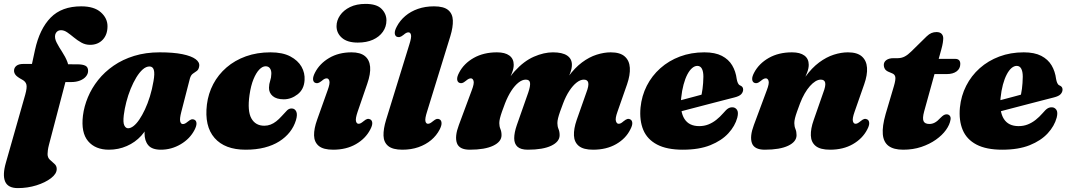

<svg xmlns="http://www.w3.org/2000/svg" viewBox="-36 -753 5487 985"><path d="M218.5 -332 253.5 -423.5 361.5 -423Q387.5 -423 401.8 -416Q416 -409 416 -389.5Q416 -374 405 -360.8Q394 -347.5 374.5 -339.8Q355 -332 329 -332ZM36 -390Q36 -405.5 48 -415.2Q60 -425 84 -425H128L143.5 -496.5Q167 -604.5 223.8 -662.5Q280.5 -720.5 380.5 -720.5Q447 -720.5 481.2 -690Q515.5 -659.5 515.5 -618.5Q515.5 -575 490.8 -549Q466 -523 426 -523Q402 -523 381.5 -534.5Q361 -546 343.2 -560.8Q325.5 -575.5 309.2 -586.8Q293 -598 277.5 -598Q265.5 -598 257.8 -591.8Q250 -585.5 247 -574Q243.5 -556 255 -533.8Q266.5 -511.5 283 -486.5Q299.5 -461.5 309.8 -435Q320 -408.5 313 -383L215 -9.5Q211 6 209.5 17.8Q208 29.5 208 37.5Q208 55.5 219.8 66.5Q231.5 77.5 243.2 87.5Q255 97.5 255 114Q255 138.5 225.8 161Q196.5 183.5 151 197.8Q105.5 212 55.5 212Q4.5 212 -9.8 178Q-24 144 -5.5 80.5L93.5 -267.5Q103.5 -303.5 99.5 -319.2Q95.5 -335 77.5 -344.5Q51.5 -358.5 43.8 -368.8Q36 -379 36 -390Z M894 -178.5Q885 -143.5 888.5 -130Q892 -116.5 902 -116.5Q907.5 -116.5 913.2 -119.2Q919 -122 927.5 -129Q939.5 -139 947 -140.8Q954.5 -142.5 962 -138.5Q971.5 -133.5 972 -120.2Q972.5 -107 962 -86.5Q938.5 -41 891 -13Q843.5 15 789.5 15Q744 15 724.8 -7.8Q705.5 -30.5 705.5 -69Q705.5 -81.5 706.5 -95Q707.5 -108.5 709.2 -122.5Q711 -136.5 713.5 -149.8Q716 -163 719 -175.5L732.5 -136.5Q720 -91 688.8 -56.8Q657.5 -22.5 614.5 -3.8Q571.5 15 523 15Q453 15 416 -28.8Q379 -72.5 389.5 -160Q395.5 -207.5 415 -254.2Q434.5 -301 467.5 -342.5Q500.5 -384 546.8 -416Q593 -448 652.2 -466.2Q711.5 -484.5 783 -484.5Q854 -484.5 900 -475Q946 -465.5 967.5 -449.5Q989 -433.5 986 -413.5Q983.5 -396 973.5 -389Q963.5 -382 953.2 -374.8Q943 -367.5 938 -349.5ZM599 -162Q594.5 -124 601.8 -109.5Q609 -95 621 -95Q634.5 -95 649.2 -106.5Q664 -118 678.8 -139.8Q693.5 -161.5 707.5 -191.2Q721.5 -221 733 -258Q744.5 -295 751.5 -337Q758.5 -376 753.2 -394Q748 -412 731 -412Q713.5 -412 696.2 -396.8Q679 -381.5 663.2 -355.5Q647.5 -329.5 634.2 -297Q621 -264.5 612 -229.5Q603 -194.5 599 -162Z M1326.5 -413Q1310.5 -413 1294.2 -396.2Q1278 -379.5 1264.5 -346.8Q1251 -314 1244 -265.5Q1232.5 -183.5 1253.5 -145.8Q1274.5 -108 1320 -108Q1337 -108 1352 -113.8Q1367 -119.5 1381 -130.5Q1395 -141.5 1408.5 -156.5Q1426.5 -176.5 1436.8 -186.8Q1447 -197 1461.5 -196.5Q1476.5 -196 1483.8 -181Q1491 -166 1482.5 -137Q1472.5 -103.5 1450.8 -75.8Q1429 -48 1396.5 -27.5Q1364 -7 1321 4Q1278 15 1224 15Q1117.5 15 1064.8 -45.2Q1012 -105.5 1025.5 -217Q1032.5 -273 1058 -321.5Q1083.5 -370 1126 -406.8Q1168.5 -443.5 1225.5 -464Q1282.5 -484.5 1352 -484.5Q1413.5 -484.5 1453 -463.8Q1492.5 -443 1510.8 -410.8Q1529 -378.5 1526.5 -342Q1524 -295 1491 -269.2Q1458 -243.5 1420 -243.5Q1382.5 -243.5 1363 -260.2Q1343.5 -277 1344 -303Q1344.5 -323 1350 -338.5Q1355.5 -354 1356 -374.5Q1356.5 -391.5 1349 -402.2Q1341.5 -413 1326.5 -413Z M1798.5 -179Q1787 -145 1790.2 -131.5Q1793.5 -118 1803.5 -118Q1809 -118 1814.8 -121Q1820.5 -124 1829 -131Q1841 -141 1848.5 -142.8Q1856 -144.5 1863.5 -140.5Q1873 -135.5 1873.8 -122.2Q1874.5 -109 1863.5 -88.5Q1839.5 -42 1790 -13.5Q1740.5 15 1673 15Q1622.5 15 1599.2 -4.5Q1576 -24 1575.2 -58.5Q1574.5 -93 1591 -139L1645 -290.5Q1657.5 -324.5 1653.8 -337.8Q1650 -351 1640 -351Q1634.5 -351 1628.8 -348.2Q1623 -345.5 1614.5 -338Q1602.5 -328.5 1595 -326.8Q1587.5 -325 1580 -328.5Q1570.5 -333.5 1570 -346.8Q1569.5 -360 1580 -380.5Q1603.5 -426.5 1652.5 -455.5Q1701.5 -484.5 1767.5 -484.5Q1812 -484.5 1835.8 -465.5Q1859.5 -446.5 1862.8 -410.5Q1866 -374.5 1848 -323ZM1799.5 -534.5Q1746 -534.5 1718.2 -558.8Q1690.5 -583 1690.5 -618.5Q1690.5 -648 1708.5 -674.2Q1726.5 -700.5 1759.8 -716.8Q1793 -733 1839.5 -733Q1896 -733 1921.2 -707.8Q1946.5 -682.5 1946.5 -648.5Q1946.5 -616 1928.2 -590Q1910 -564 1877.2 -549.2Q1844.5 -534.5 1799.5 -534.5Z M2274.5 -568 2154.5 -179Q2143.5 -144.5 2146.5 -131.2Q2149.5 -118 2159.5 -118Q2165 -118 2170.8 -121Q2176.5 -124 2185 -131Q2197 -141 2204.5 -142.8Q2212 -144.5 2219.5 -140.5Q2228.5 -135.5 2229.2 -122.2Q2230 -109 2219.5 -88.5Q2203.5 -57.5 2175.8 -34.2Q2148 -11 2110.8 2Q2073.5 15 2028.5 15Q1978.5 15 1955.5 -4Q1932.5 -23 1931.5 -57.2Q1930.5 -91.5 1944.5 -137.5L2064.5 -526.5Q2075.5 -561 2072.5 -574Q2069.5 -587 2059.5 -587Q2054 -587 2048.2 -584.2Q2042.5 -581.5 2034 -574Q2022 -564.5 2014.5 -563Q2007 -561.5 1999.5 -564.5Q1990 -569.5 1989.2 -582.8Q1988.5 -596 1999.5 -616.5Q2015.5 -647.5 2043.2 -671Q2071 -694.5 2108.2 -707.5Q2145.5 -720.5 2190.5 -720.5Q2240.5 -720.5 2263.2 -701.5Q2286 -682.5 2287.2 -648.2Q2288.5 -614 2274.5 -568Z M2615.5 -111.5 2674 -278Q2685.5 -312 2683.2 -328.2Q2681 -344.5 2661 -344.5Q2643.5 -344.5 2624.2 -329.5Q2605 -314.5 2587.2 -287.2Q2569.5 -260 2555 -223Q2546 -199.5 2539.2 -180.2Q2532.5 -161 2529 -146.8Q2525.5 -132.5 2525.5 -121.5Q2525.5 -105 2531.2 -91.2Q2537 -77.5 2537 -59.5Q2537 -26 2494.2 -5.5Q2451.5 15 2374 15Q2320 15 2308 -19Q2296 -53 2318 -111.5L2384.5 -290.5Q2397.5 -324.5 2393.5 -337.8Q2389.5 -351 2379.5 -351Q2374 -351 2368.2 -348.2Q2362.5 -345.5 2353.5 -338Q2342 -328.5 2334.5 -326.8Q2327 -325 2319.5 -328.5Q2310 -333.5 2309.2 -346.8Q2308.5 -360 2319.5 -380.5Q2343.5 -427 2394.2 -455.8Q2445 -484.5 2513.5 -484.5Q2555 -484.5 2577.2 -468Q2599.5 -451.5 2599.5 -420.5Q2599.5 -402 2590.8 -379.5Q2582 -357 2570.8 -333Q2559.5 -309 2549.8 -285Q2540 -261 2538.5 -240L2522 -244.5Q2557 -335.5 2604.5 -387.8Q2652 -440 2703.2 -462.2Q2754.5 -484.5 2800.5 -484.5Q2849 -484.5 2873.5 -468Q2898 -451.5 2898 -420.5Q2898 -402 2889.8 -379.8Q2881.5 -357.5 2870.2 -333.2Q2859 -309 2849.8 -285Q2840.5 -261 2839 -240L2818.5 -244.5Q2845 -312.5 2878.8 -358.8Q2912.5 -405 2949.8 -432.8Q2987 -460.5 3025 -472.5Q3063 -484.5 3097 -484.5Q3145.5 -484.5 3169.2 -463.2Q3193 -442 3195.2 -405.2Q3197.5 -368.5 3181 -320.5L3131.5 -179Q3119.5 -145.5 3123.8 -131.8Q3128 -118 3137.5 -118Q3144 -118 3149.5 -121Q3155 -124 3163 -131Q3175.5 -141 3183.2 -142.8Q3191 -144.5 3197.5 -140.5Q3207 -135.5 3207.8 -122.2Q3208.5 -109 3197.5 -88.5Q3174.5 -42 3124.8 -13.5Q3075 15 3006.5 15Q2957 15 2933.5 -4.2Q2910 -23.5 2908.5 -58Q2907 -92.5 2922.5 -137.5L2972 -278Q2985 -311.5 2982 -328Q2979 -344.5 2959 -344.5Q2941.5 -344.5 2922.2 -329.5Q2903 -314.5 2885 -287.2Q2867 -260 2853 -223Q2844 -199.5 2837.2 -180.2Q2830.5 -161 2827 -146.8Q2823.5 -132.5 2823.5 -121.5Q2823.5 -105 2829.2 -91.2Q2835 -77.5 2835 -59.5Q2835 -26 2792.2 -5.5Q2749.5 15 2672 15Q2635.5 15 2618.8 -0.2Q2602 -15.5 2602 -44Q2602 -72.5 2615.5 -111.5Z M3350.5 -210.5Q3350.5 -210.5 3367 -215Q3383.5 -219.5 3410.2 -226.5Q3437 -233.5 3467.8 -241.8Q3498.5 -250 3528 -257.8Q3557.5 -265.5 3578.5 -271.5L3558.5 -249.5Q3564.5 -269.5 3568.2 -297.5Q3572 -325.5 3572.5 -359.5Q3572.5 -386 3564.8 -400.5Q3557 -415 3541.5 -415Q3528 -415 3514.8 -403.8Q3501.5 -392.5 3490.2 -371Q3479 -349.5 3470.8 -319Q3462.5 -288.5 3458.5 -250Q3452 -179.5 3475.5 -142.8Q3499 -106 3551 -106Q3576.5 -106 3598 -114.5Q3619.5 -123 3638.5 -138Q3657.5 -153 3674 -172Q3689.5 -190.5 3699.8 -196.8Q3710 -203 3722.5 -202.5Q3736.5 -202 3745 -189.5Q3753.5 -177 3746.5 -149.5Q3735 -106.5 3700.5 -69Q3666 -31.5 3608.2 -8.2Q3550.5 15 3467 15Q3385 15 3334.8 -11.5Q3284.5 -38 3264.2 -86.5Q3244 -135 3250 -201Q3256 -261.5 3282.2 -313Q3308.5 -364.5 3351.8 -403Q3395 -441.5 3452.2 -463Q3509.5 -484.5 3577.5 -484.5Q3632.5 -484.5 3667.2 -466.5Q3702 -448.5 3720.2 -417.8Q3738.5 -387 3743.5 -347.5Q3745.5 -336 3749.5 -327Q3753.5 -318 3760.5 -315Q3768 -312 3772.2 -307Q3776.5 -302 3776.5 -293.5Q3776.5 -281 3767 -270.2Q3757.5 -259.5 3731.5 -253Q3707.5 -247 3671 -237.5Q3634.5 -228 3592 -217Q3549.5 -206 3507.8 -195Q3466 -184 3431.5 -175Q3397 -166 3376.2 -160.5Q3355.5 -155 3355.5 -155Z M3833 -328.5Q3823.5 -333.5 3822.8 -346.8Q3822 -360 3833 -380.5Q3857.5 -427 3908 -455.8Q3958.5 -484.5 4027 -484.5Q4068.5 -484.5 4090.8 -468Q4113 -451.5 4113 -420.5Q4113 -402 4104.2 -379.5Q4095.5 -357 4084.2 -333Q4073 -309 4063.2 -285Q4053.5 -261 4052 -240L4035.5 -244.5Q4062 -312.5 4095.5 -358.8Q4129 -405 4166.5 -432.8Q4204 -460.5 4241.8 -472.5Q4279.5 -484.5 4314 -484.5Q4362 -484.5 4385.8 -463.2Q4409.5 -442 4412 -405.2Q4414.5 -368.5 4397.5 -320.5L4348 -179Q4336 -145 4339.5 -131.5Q4343 -118 4353 -118Q4358.5 -118 4364.2 -121Q4370 -124 4378.5 -131Q4390.5 -141 4398 -142.8Q4405.5 -144.5 4413 -140.5Q4422.5 -135.5 4423.2 -122.2Q4424 -109 4413 -88.5Q4389 -42 4339.5 -13.5Q4290 15 4222.5 15Q4172 15 4148.5 -4.2Q4125 -23.5 4123.8 -58Q4122.5 -92.5 4138.5 -137.5L4187.5 -278Q4200.5 -311.5 4197.5 -328Q4194.5 -344.5 4174.5 -344.5Q4161.5 -344.5 4147.2 -335.8Q4133 -327 4119 -311.2Q4105 -295.5 4092 -273Q4079 -250.5 4068.5 -223Q4059.5 -199.5 4052.8 -180.2Q4046 -161 4042.5 -146.8Q4039 -132.5 4039 -121.5Q4039 -105 4044.8 -91.2Q4050.5 -77.5 4050.5 -59.5Q4050.5 -26 4007.8 -5.5Q3965 15 3887.5 15Q3833.5 15 3821.5 -19Q3809.5 -53 3831.5 -111.5L3898 -290.5Q3911 -324.5 3907 -337.8Q3903 -351 3893 -351Q3887.5 -351 3881.8 -348.2Q3876 -345.5 3867 -338Q3855.5 -328.5 3848 -326.8Q3840.5 -325 3833 -328.5Z M4541.5 -376.5 4521.5 -385Q4509 -390.5 4503.5 -399.5Q4498 -408.5 4498 -419.5Q4498 -435.5 4511.5 -445Q4525 -454.5 4547.5 -454.5H4569Q4589 -454.5 4605.5 -463.2Q4622 -472 4638.5 -488.5L4718 -566.5Q4730.5 -578.5 4742.5 -583.5Q4754.5 -588.5 4768.5 -588.5Q4786 -588.5 4794.5 -579.5Q4803 -570.5 4803 -556.5Q4803 -548 4800.8 -533.2Q4798.5 -518.5 4793 -499L4705 -181Q4695.5 -146 4702 -131.5Q4708.5 -117 4732 -117Q4746.5 -117 4760 -124.2Q4773.5 -131.5 4789 -148.5Q4799 -158.5 4805.8 -162.5Q4812.5 -166.5 4820.5 -166.5Q4830.5 -166.5 4836.5 -159.2Q4842.5 -152 4840.5 -139.5Q4836.5 -113.5 4817.2 -86.5Q4798 -59.5 4765.5 -36.5Q4733 -13.5 4690.5 0.8Q4648 15 4597.5 15Q4548.5 15 4522.5 -4.5Q4496.5 -24 4493 -64.5Q4489.5 -105 4507.5 -168L4550 -311.5Q4559.5 -344 4557.2 -357.5Q4555 -371 4541.5 -376.5ZM4723.5 -373 4748 -451H4864Q4890.5 -451 4890.5 -425Q4890.5 -401 4871.8 -387Q4853 -373 4821.5 -373Z M4989 -210.5Q4989 -210.5 5005.5 -215Q5022 -219.5 5048.8 -226.5Q5075.5 -233.5 5106.2 -241.8Q5137 -250 5166.5 -257.8Q5196 -265.5 5217 -271.5L5197 -249.5Q5203 -269.5 5206.8 -297.5Q5210.5 -325.5 5211 -359.5Q5211 -386 5203.2 -400.5Q5195.5 -415 5180 -415Q5166.5 -415 5153.2 -403.8Q5140 -392.5 5128.8 -371Q5117.5 -349.5 5109.2 -319Q5101 -288.5 5097 -250Q5090.5 -179.5 5114 -142.8Q5137.5 -106 5189.5 -106Q5215 -106 5236.5 -114.5Q5258 -123 5277 -138Q5296 -153 5312.5 -172Q5328 -190.5 5338.2 -196.8Q5348.5 -203 5361 -202.5Q5375 -202 5383.5 -189.5Q5392 -177 5385 -149.5Q5373.5 -106.5 5339 -69Q5304.5 -31.5 5246.8 -8.2Q5189 15 5105.5 15Q5023.5 15 4973.2 -11.5Q4923 -38 4902.8 -86.5Q4882.5 -135 4888.5 -201Q4894.5 -261.5 4920.8 -313Q4947 -364.5 4990.2 -403Q5033.5 -441.5 5090.8 -463Q5148 -484.5 5216 -484.5Q5271 -484.5 5305.8 -466.5Q5340.5 -448.5 5358.8 -417.8Q5377 -387 5382 -347.5Q5384 -336 5388 -327Q5392 -318 5399 -315Q5406.5 -312 5410.8 -307Q5415 -302 5415 -293.5Q5415 -281 5405.5 -270.2Q5396 -259.5 5370 -253Q5346 -247 5309.5 -237.5Q5273 -228 5230.5 -217Q5188 -206 5146.2 -195Q5104.5 -184 5070 -175Q5035.5 -166 5014.8 -160.5Q4994 -155 4994 -155Z"/></svg>

Font: Fraunces Black
Style: Italic
Weight: 900
Italic angle: -16°
Version: Version 1.000;[b76b70a41]